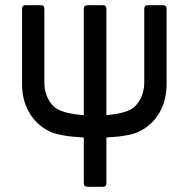

<svg xmlns="http://www.w3.org/2000/svg" viewBox="-20 -525 728 740"><path d="M390 5V181Q390 188 386.5 191.5Q383 195 376 195H317Q311 195 307 191.5Q303 188 303 181V5Q208 0 170 -19Q120 -44 92.5 -91.5Q65 -139 65 -200V-492Q65 -498 68.5 -501.5Q72 -505 78 -505H137Q144 -505 147.5 -501.5Q151 -498 151 -492V-208Q151 -150 188 -114Q215 -88 303 -81V-492Q303 -498 307 -501.5Q311 -505 317 -505H376Q383 -505 386.5 -501.5Q390 -498 390 -492V-81Q474 -89 499 -114Q536 -150 536 -208V-492Q536 -498 539.5 -501.5Q543 -505 550 -505H609Q615 -505 618.5 -501.5Q622 -498 622 -492V-200Q622 -139 595 -91.5Q568 -44 518 -19Q482 0 390 5Z"/></svg>

Font: Barlow_Medium_SS
Style: Regular
Weight: 500
Designer: Jeremy Tribby
Foundry: Jeremy Tribby
Version: Version 1.101 August 23, 2024